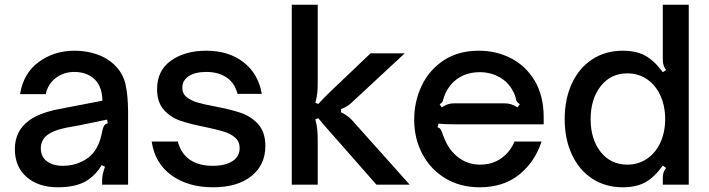

<svg xmlns="http://www.w3.org/2000/svg" viewBox="-20 -783 3007 814"><path d="M43 -151Q43 -228 103 -272Q148 -305 232 -321L414 -356Q414 -412 383 -445Q350 -478 295 -478Q250 -478 216.5 -452.5Q183 -427 174 -384H65Q79 -472 144 -520Q209 -568 296 -568Q345 -568 388.5 -553.5Q432 -539 462 -511Q502 -474 512.5 -424Q523 -374 523 -309V0H413V-21Q413 -42 425 -76L411 -83Q389 -45 354 -21Q308 11 225 11Q143 11 93 -32.5Q43 -76 43 -151ZM327 -98Q368 -118 388 -153Q399 -172 404 -188.5Q409 -205 415 -233Q418 -246 423 -252.5Q428 -259 437 -260L434 -276L318 -252L258 -241Q200 -229 174 -205Q153 -184 153 -154Q153 -119 178.5 -99.5Q204 -80 247 -80Q291 -80 327 -98Z M623 -183H734Q746 -134 783.5 -107Q821 -80 883 -80Q934 -80 965 -99.5Q996 -119 996 -155Q996 -183 977 -199.5Q958 -216 929 -225Q900 -234 852 -244Q786 -257 745 -271Q704 -285 675 -317Q646 -349 646 -405Q646 -484 705 -526Q764 -568 855 -568Q949 -568 1012 -519.5Q1075 -471 1090 -385H987Q975 -432 940 -455Q905 -478 855 -478Q807 -478 780 -460Q753 -442 753 -411Q753 -386 771 -371.5Q789 -357 815.5 -349Q842 -341 890 -332Q958 -319 1001 -304.5Q1044 -290 1074.5 -256.5Q1105 -223 1105 -164Q1105 -84 1046 -36.5Q987 11 883 11Q778 11 707.5 -39.5Q637 -90 623 -183Z M1217 0V-763H1327V-435Q1327 -411 1325.5 -392Q1324 -373 1317 -348L1329 -342Q1359 -374 1380 -394L1551 -557H1696L1472 -349Q1453 -330 1426 -321V-307Q1452 -295 1472 -274L1717 0H1576L1380 -223Q1374 -229 1348 -259Q1344 -265 1339 -270.5Q1334 -276 1329 -282L1317 -277Q1324 -250 1325.5 -229.5Q1327 -209 1327 -182V0Z M1736 -276Q1736 -352 1767.5 -419Q1799 -486 1861 -527Q1923 -568 2010 -568Q2084 -568 2146.5 -536Q2209 -504 2247 -440.5Q2285 -377 2285 -286V-256H1909Q1860 -256 1839 -259L1835 -243Q1844 -241 1847.5 -235.5Q1851 -230 1855 -219Q1857 -211 1864 -196Q1884 -145 1924 -115Q1964 -85 2015 -85Q2068 -85 2106 -112.5Q2144 -140 2161 -183H2276Q2248 -97 2181.5 -43Q2115 11 2013 11Q1932 11 1869 -26.5Q1806 -64 1771 -129.5Q1736 -195 1736 -276ZM1853 -328Q1867 -337 1879 -341Q1891 -345 1906 -345H2117Q2134 -345 2146.5 -341Q2159 -337 2174 -328L2184 -341Q2175 -347 2172 -351.5Q2169 -356 2167 -364Q2165 -378 2154 -398Q2134 -436 2096.5 -456.5Q2059 -477 2014 -477Q1967 -477 1931 -456.5Q1895 -436 1874 -398Q1865 -383 1860 -364Q1858 -356 1855.5 -351Q1853 -346 1844 -341Z M2374 -278Q2374 -363 2404.5 -429Q2435 -495 2491 -531.5Q2547 -568 2620 -568Q2677 -568 2715.5 -547Q2754 -526 2790 -477L2804 -486Q2790 -504 2790 -530V-763H2900V0H2790V-27Q2790 -42 2793 -51.5Q2796 -61 2804 -71L2790 -81Q2754 -31 2715.5 -10Q2677 11 2620 11Q2547 11 2491 -25.5Q2435 -62 2404.5 -128Q2374 -194 2374 -278ZM2800 -278Q2800 -334 2779.5 -378.5Q2759 -423 2722.5 -447.5Q2686 -472 2640 -472Q2569 -472 2526.5 -417.5Q2484 -363 2484 -278Q2484 -193 2526.5 -139Q2569 -85 2640 -85Q2686 -85 2722.5 -109.5Q2759 -134 2779.5 -178Q2800 -222 2800 -278Z"/></svg>

Font: Open Sauce Sans Medium
Style: Regular
Weight: 500
Designer: Alfredo Marco Pradil
Foundry: Creative Sauce Fz LLC
Version: Version 1.477